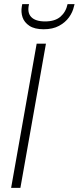

<svg xmlns="http://www.w3.org/2000/svg" viewBox="-20 -912 382 932"><path d="M34 0 158 -700H203L79 0ZM192 -770Q148 -770 123 -786.5Q98 -803 89.5 -828Q81 -853 86 -881L88 -892H121Q111 -851 131.5 -829.5Q152 -808 199 -808Q247 -808 273.5 -831Q300 -854 308 -892H342L339 -881Q333 -853 315 -828Q297 -803 266.5 -786.5Q236 -770 192 -770Z"/></svg>

Font: DM Sans ExtraLight
Style: Italic
Weight: 250
Italic angle: -10°
Designer: Colophon Foundry, Jonny Pinhorn
Foundry: Colophon Foundry
Version: Version 4.004;gftools[0.9.30]